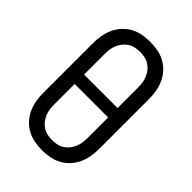

<svg xmlns="http://www.w3.org/2000/svg" viewBox="-221 -838 941 941"><g transform="rotate(45 250.0 -367.5)"><path d="M250 8Q223 8 196.5 3Q170 -2 147 -14.5Q124 -27 105.5 -47Q87 -67 76 -91.5Q65 -116 60.5 -142Q56 -168 56 -195V-540Q56 -567 60.5 -593Q65 -619 76 -643.5Q87 -668 105.5 -688Q124 -708 147 -720.5Q170 -733 196.5 -738Q223 -743 250 -743Q277 -743 303.5 -738Q330 -733 353 -720.5Q376 -708 394.5 -688Q413 -668 424 -643.5Q435 -619 439.5 -593Q444 -567 444 -540V-195Q444 -168 439.5 -142Q435 -116 424 -91.5Q413 -67 394.5 -47Q376 -27 353 -14.5Q330 -2 303.5 3Q277 8 250 8ZM366 -400V-540Q366 -557 364 -573.5Q362 -590 355.5 -605.5Q349 -621 338.5 -634.5Q328 -648 314 -657Q300 -666 283.5 -669.5Q267 -673 250 -673Q233 -673 216.5 -669.5Q200 -666 186 -657Q172 -648 161.5 -634.5Q151 -621 144.5 -605.5Q138 -590 136 -573.5Q134 -557 134 -540V-400ZM250 -62Q267 -62 283.5 -65.5Q300 -69 314 -78Q328 -87 338.5 -100.5Q349 -114 355.5 -129.5Q362 -145 364 -161.5Q366 -178 366 -195V-335H134V-195Q134 -178 136 -161.5Q138 -145 144.5 -129.5Q151 -114 161.5 -100.5Q172 -87 186 -78Q200 -69 216.5 -65.5Q233 -62 250 -62Z"/></g></svg>

Font: Iosevka SS04
Style: Regular
Weight: 400
Monospace: yes
Designer: Belleve Invis
Foundry: Belleve Invis
Version: Version 19.0.0; ttfautohint (v1.8.4)